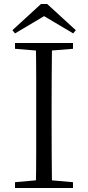

<svg xmlns="http://www.w3.org/2000/svg" viewBox="-20 -940 440 960"><path d="M216 -920 359 -789 346 -773 174 -875H227L55 -773L42 -789L185 -920ZM55 0V-29L189 -41H209L345 -29V0ZM159 0Q161 -83 161 -166.5Q161 -250 161 -335V-390Q161 -475 161 -559Q161 -643 159 -725H240Q239 -643 238.5 -559Q238 -475 238 -390V-335Q238 -250 238.5 -166.5Q239 -83 240 0ZM55 -696V-725H345V-696L209 -685H189Z"/></svg>

Font: Noto Serif SC ExtraLight Light
Style: Regular
Weight: 300
Version: Version 2.002-H1;hotconv 1.1.0;makeotfexe 2.6.0